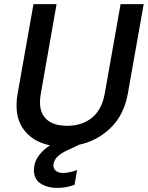

<svg xmlns="http://www.w3.org/2000/svg" viewBox="-20 -715 730 946"><path d="M66.9 -253.9 145 -694.8H258.8L181.2 -253.9Q167 -174.8 201.4 -135Q235.8 -95.2 310.1 -95.2Q384.8 -95.2 433.3 -135Q481.9 -174.8 496.1 -253.9L574.2 -694.8H688L609.9 -253.9Q591.3 -149.4 524.9 -84.7Q458.5 -20 366.2 -1V0L313 24.9Q279.3 40.5 263.7 56.2Q248 71.8 244.1 90.8Q240.2 111.8 252.9 124.5Q265.6 137.2 291 137.2Q319.8 137.2 359.9 123L347.2 195.8Q304.2 210.9 263.2 210.9Q238.3 210.9 216.6 205.1Q194.8 199.2 177.2 187.3Q159.7 175.3 151.9 153.6Q144 131.8 148.9 103Q158.2 46.9 226.1 1Q137.7 -17.1 93 -82Q48.3 -147 66.9 -253.9Z"/></svg>

Font: SVN-Poppins Medium
Style: Italic
Weight: 500
Italic angle: -10°
Designer: Ninad Kale (Devanagari), Jonny Pinhorn (Latin)
Foundry: Indian Type Foundry
Version: Version 3.002 2017